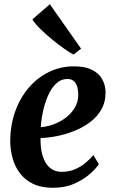

<svg xmlns="http://www.w3.org/2000/svg" viewBox="-20 -882 545 913"><path d="M450 -101.5Q436.5 -80.5 406.8 -54.2Q377 -28 333 -8.5Q289 11 232 11Q176 11 137.2 -7.8Q98.5 -26.5 74.5 -58.5Q50.5 -90.5 39.8 -130Q29 -169.5 28.5 -211Q29 -286 51.8 -350.5Q74.5 -415 115.5 -463.5Q156.5 -512 211.8 -539.2Q267 -566.5 331.5 -566.5Q383.5 -566.5 416.2 -550.5Q449 -534.5 465 -507Q481 -479.5 482 -445Q482.5 -397.5 462.2 -361.8Q442 -326 407.5 -300.5Q373 -275 331.8 -258.8Q290.5 -242.5 249 -234.5Q207.5 -226.5 173 -225.5Q172 -190.5 177.8 -161.2Q183.5 -132 195.8 -110.5Q208 -89 227.2 -77Q246.5 -65 273 -65Q307.5 -65 335.2 -76.5Q363 -88 385 -106.2Q407 -124.5 424 -144.5ZM301.5 -506.5Q270 -506.5 247 -484.8Q224 -463 208.8 -428.2Q193.5 -393.5 184.8 -353.5Q176 -313.5 174 -277.5Q195.5 -278.5 220 -285.8Q244.5 -293 268.2 -306.2Q292 -319.5 311.2 -338.5Q330.5 -357.5 341.8 -382Q353 -406.5 352 -436Q351 -471.5 338 -489Q325 -506.5 301.5 -506.5ZM329.5 -622.5Q313.5 -630.5 285.8 -650Q258 -669.5 227.2 -694.8Q196.5 -720 171 -745.2Q145.5 -770.5 134 -790L217 -862L365.5 -650.5Z"/></svg>

Font: Merriweather 28pt
Style: Bold Italic
Weight: 700
Italic angle: -7.8°
Version: Version 2.101